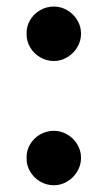

<svg xmlns="http://www.w3.org/2000/svg" viewBox="-20 -546 322 575"><path d="M59.6 -73.2Q59.1 -95.2 70.1 -113.8Q81.1 -132.3 100.1 -143.3Q119.1 -154.3 141.6 -154.3Q162.6 -154.3 181.4 -143.3Q200.2 -132.3 211.4 -113.8Q222.7 -95.2 222.7 -73.2Q222.7 -51.3 211.4 -32.5Q200.2 -13.7 181.4 -2.4Q162.6 8.8 141.6 8.8Q119.1 8.8 100.1 -2.4Q81.1 -13.7 70.1 -32.5Q59.1 -51.3 59.6 -73.2ZM59.6 -445.3Q59.1 -467.3 70.1 -485.8Q81.1 -504.4 100.1 -515.4Q119.1 -526.4 141.6 -526.4Q162.6 -526.4 181.4 -515.4Q200.2 -504.4 211.4 -485.8Q222.7 -467.3 222.7 -445.3Q222.7 -423.3 211.4 -404.5Q200.2 -385.7 181.4 -374.5Q162.6 -363.3 141.6 -363.3Q119.1 -363.3 100.1 -374.5Q81.1 -385.7 70.1 -404.5Q59.1 -423.3 59.6 -445.3Z"/></svg>

Font: Pretendard JP
Style: Bold
Weight: 700
Designer: Base glyphs from Inter by Rasmus Andersson; Hangeul glyphs from Noto Sans CJK(Source Han Sans) by Jang Soo-young and Kan
Foundry: Kil Hyung-jin
Version: Version 1.309